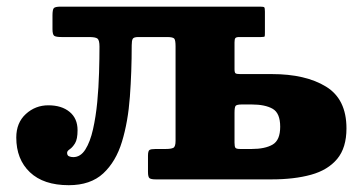

<svg xmlns="http://www.w3.org/2000/svg" viewBox="-20 -540 1064 578"><path d="M29 -126Q29 -170.5 57.8 -196.8Q86.5 -223 125.5 -223Q165.5 -223 189.5 -203.2Q213.5 -183.5 213.5 -148Q213.5 -121 205.8 -108.5Q198 -96 190 -90.8Q182 -85.5 182 -80Q182 -72 187.8 -69.5Q193.5 -67 200.5 -67Q222.5 -67 237 -90Q251.5 -113 260 -150.8Q268.5 -188.5 272.8 -233Q277 -277.5 278.2 -321.2Q279.5 -365 279.5 -399.5Q279.5 -419 273.5 -423.8Q267.5 -428.5 248 -428.5H165.5Q149 -428.5 143.5 -432Q138 -435.5 138 -452.5V-493.5Q138 -511 142 -515.5Q146 -520 163 -520H763Q773.5 -520 775.5 -518Q777.5 -516 777.5 -505V-443Q777.5 -432.5 776.8 -430.5Q776 -428.5 765.5 -428.5H700.5Q691 -428.5 688.5 -425.2Q686 -422 686 -412.5V-331.5Q686 -321.5 689.2 -319.2Q692.5 -317 703 -317H798Q900 -317 961.5 -279.2Q1023 -241.5 1023 -153.5Q1023 -95 995 -61.5Q967 -28 916.5 -14Q866 0 798 0H449Q435 0 430.2 -3.5Q425.5 -7 425.5 -22.5V-71Q425.5 -85.5 430 -88.5Q434.5 -91.5 449 -91.5H478.5Q495 -91.5 501.8 -95Q508.5 -98.5 508.5 -116V-400.5Q508.5 -418 505 -423.2Q501.5 -428.5 483 -428.5H396.5Q382.5 -428.5 379.5 -423Q376.5 -417.5 376.5 -403.5Q376.5 -324 371 -248.8Q365.5 -173.5 347.2 -113.5Q329 -53.5 290.8 -18Q252.5 17.5 187 17.5Q111 17.5 70 -21.5Q29 -60.5 29 -126ZM737.5 -91.5Q778 -91.5 800.8 -104.8Q823.5 -118 823.5 -158.5Q823.5 -199.5 800.8 -212.5Q778 -225.5 737.5 -225.5H708.5Q692.5 -225.5 689.2 -221.2Q686 -217 686 -200.5V-110.5Q686 -98.5 688.8 -95Q691.5 -91.5 703.5 -91.5Z"/></svg>

Font: Besley* Heavy
Style: Regular
Weight: 800
Designer: Owen Earl
Foundry: indestructible type*
Version: Version 3.000; ttfautohint (v1.8.3)